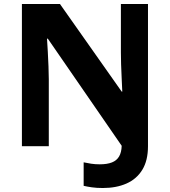

<svg xmlns="http://www.w3.org/2000/svg" viewBox="-20 -734 853 964"><path d="M496 210Q465 210 441 206.5Q417 203 400 199V81Q418 85 438 88Q458 91 481 91Q518 91 542 81.5Q566 72 578 51.5Q590 31 591 -2L220 -540H216Q218 -512 220 -474.5Q222 -437 223.5 -400Q225 -363 225 -336V0H90V-714H281L591 -274H594Q593 -302 591 -338.5Q589 -375 588 -411Q587 -447 587 -471V-714H723V0Q723 72 694.5 118.5Q666 165 615 187.5Q564 210 496 210Z"/></svg>

Font: Noto Sans Canadian Aboriginal
Style: Regular
Weight: 400
Designer: Monotype Design Team, Typotheque's Kevin King
Foundry: Monotype Imaging Inc.
Version: Version 2.002